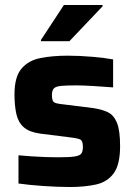

<svg xmlns="http://www.w3.org/2000/svg" viewBox="-20 -741 540 769"><path d="M260 8Q211 8 153.5 4Q96 0 54 -6V-119Q75 -117 103.5 -115Q132 -113 161 -112Q190 -111 213 -111Q260 -111 280.5 -114.5Q301 -118 306.5 -127Q312 -136 312 -152Q312 -175 303.5 -181Q295 -187 259 -191L140 -206Q97 -212 75 -231.5Q53 -251 45.5 -284.5Q38 -318 38 -363Q38 -433 66 -466Q94 -499 142 -508.5Q190 -518 251 -518Q299 -518 350.5 -513.5Q402 -509 433 -503V-391Q395 -394 353.5 -396.5Q312 -399 286 -399Q246 -399 225 -397Q204 -395 196 -387Q188 -379 188 -361Q188 -339 195 -332.5Q202 -326 234 -323L354 -308Q388 -303 412 -291.5Q436 -280 448.5 -249Q461 -218 461 -156Q461 -82 435.5 -47Q410 -12 364.5 -2Q319 8 260 8ZM144 -576V-581L236 -721H391V-716L258 -576Z"/></svg>

Font: Saira
Style: Bold
Weight: 700
Designer: Hector Gatti with collaboration of the Omnibus-Type team
Foundry: Omnibus-Type
Version: Version 1.100; ttfautohint (v1.8.3)